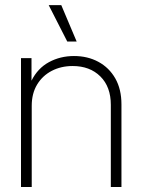

<svg xmlns="http://www.w3.org/2000/svg" viewBox="-20 -748 570 768"><path d="M106.9 -324.7V0H64V-515.6H106V-425.3Q130.9 -475.1 176 -499.5Q221.2 -523.9 275.9 -523.9Q330.6 -523.9 373.5 -500.7Q416.5 -477.5 441.2 -434.3Q465.8 -391.1 465.8 -330.6V0H423.3V-328.6Q423.3 -400.9 381.3 -442.4Q339.4 -483.9 270.5 -483.9Q224.1 -483.9 187 -464.6Q149.9 -445.3 128.4 -409.7Q106.9 -374 106.9 -324.7ZM249 -582 174.8 -727.5H225.1L286.6 -582Z"/></svg>

Font: Inter Display ExtraLight
Style: Regular
Weight: 200
Designer: Rasmus Andersson
Foundry: rsms
Version: Version 4.000;git-a52131595